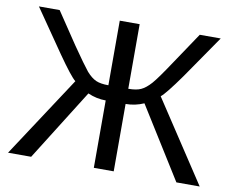

<svg xmlns="http://www.w3.org/2000/svg" viewBox="-76 -786 1075 884"><g transform="rotate(10 461.5 -344.0)"><path d="M415 0V-315Q372 -315 331 -333L122 0H14L262 -378Q240 -395 175 -488L37 -688H134L234 -539Q290 -458 312 -431Q335 -405 356.5 -395.5Q378 -386 415 -386V-688H508V-386Q546 -386 567 -396Q589 -406 613 -433Q636 -459 689 -539L789 -688H887L749 -488Q683 -395 661 -378L910 0H801L593 -333Q552 -315 508 -315V0Z"/></g></svg>

Font: Libra Sans
Style: Regular
Weight: 400
Foundry: Context Ltd
Version: Version 1.002